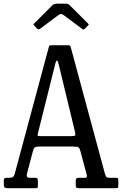

<svg xmlns="http://www.w3.org/2000/svg" viewBox="-20 -994 645 1014"><path d="M0 -21V-42Q0 -55 14 -55H27Q43 -55 48.8 -59.5Q54.5 -64 57.5 -75L239 -750Q241 -755 249.5 -755H339.5Q350.5 -755 352.5 -749L534 -77Q537.5 -64.5 541.2 -59.8Q545 -55 562 -55H591Q601 -55 603 -52.2Q605 -49.5 605 -39.5V-17.5Q605 -6 602.8 -3Q600.5 0 589 0H399Q389.5 0 384.8 -2.5Q380 -5 380 -16V-39Q380 -49.5 384.2 -52.2Q388.5 -55 398 -55H429Q437.5 -55 438.5 -60.5Q439.5 -66 437.5 -73L405.5 -193Q401 -210 395.5 -215Q390 -220 366 -220H188.5Q171.5 -220 164.8 -216Q158 -212 155 -200L123 -79Q119.5 -66.5 122.8 -60.8Q126 -55 138.5 -55H164Q173 -55 176.5 -52.2Q180 -49.5 180 -40V-16Q180 -4 178 -2Q176 0 164 0H25Q11 0 5.5 -3Q0 -6 0 -21ZM273 -661 180 -289Q178 -280 179.2 -277.5Q180.5 -275 194 -275H357Q372.5 -275 376.2 -278.2Q380 -281.5 376 -298L289 -658Q285.5 -673.5 281 -673.8Q276.5 -674 273 -661ZM173.5 -845 162.5 -857Q157 -862.5 157 -864.5Q157 -866.5 162.5 -872L256.5 -966Q265 -974.5 283 -974.5H325.5Q335.5 -974.5 339.8 -972.5Q344 -970.5 348.5 -966L444.5 -870Q448.5 -866.5 448.8 -865Q449 -863.5 445 -859.5L428.5 -843Q423 -837.5 421 -837.8Q419 -838 412.5 -842.5L315 -915Q302 -924.5 290 -915.5L191.5 -842Q183 -835.5 173.5 -845Z"/></svg>

Font: Besley* Condensed
Style: Regular
Weight: 400
Width: 3
Designer: Owen Earl
Foundry: indestructible type*
Version: Version 3.000; ttfautohint (v1.8.3)